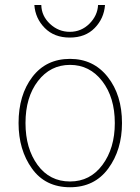

<svg xmlns="http://www.w3.org/2000/svg" viewBox="-20 -746 571 783"><path d="M84 -244.1Q84 -140.6 133.3 -73.2Q182.6 -5.9 265.6 -5.9Q347.7 -5.9 397.9 -73.7Q448.2 -141.6 448.2 -244.1Q448.2 -348.6 397 -415Q345.7 -481.4 265.6 -481.4Q185.5 -481.4 134.8 -415.5Q84 -349.6 84 -244.1ZM55.7 -244.1Q55.7 -358.4 111.8 -432.1Q168 -505.9 265.6 -505.9Q361.3 -505.9 419.4 -432.1Q477.5 -358.4 477.5 -244.1Q477.5 -134.8 421.4 -58.6Q365.2 17.6 265.6 17.6Q165 17.6 110.4 -58.6Q55.7 -134.8 55.7 -244.1ZM120.1 -725.6H148.4Q149.4 -680.7 184.1 -648.4Q218.8 -616.2 264.6 -616.2Q311.5 -616.2 344.7 -649.4Q377.9 -682.6 379.9 -725.6H408.2Q404.3 -670.9 366.2 -631.8Q328.1 -592.8 264.6 -592.8Q201.2 -592.8 162.6 -631.8Q124 -670.9 120.1 -725.6Z"/></svg>

Font: Gothic A1 Thin
Style: Regular
Weight: 250
Designer: HanYang I&C Co.,Ltd.
Foundry: HanYang I&C Co.,Ltd.
Version: Version 2.50